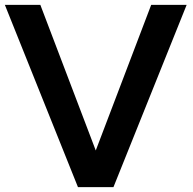

<svg xmlns="http://www.w3.org/2000/svg" viewBox="-20 -770 796 790"><path d="M748 -750 446.8 0H300.8L0 -750H146L374 -150.9L602.1 -750Z"/></svg>

Font: Oakes Grotesk
Style: SemiBold
Weight: 600
Designer: Samuel Oakes
Foundry: Samuel Oakes
Version: Version 1.0 | wf-rip DC20170320